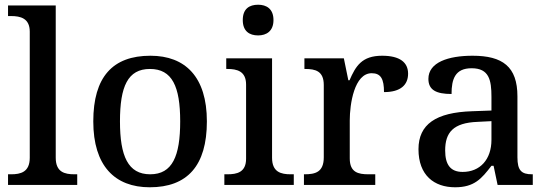

<svg xmlns="http://www.w3.org/2000/svg" viewBox="-20 -783 2316 813"><path d="M14 0H307V-45H295C254 -45 216 -54 216 -115V-760H14V-715H27C66 -715 106 -706 106 -649V-115C106 -54 67 -45 27 -45H14Z M614 10C773 10 856 -81 856 -269C856 -457 765 -547 617 -547C457 -547 375 -457 375 -269C375 -81 466 10 614 10ZM616 -45C522 -45 488 -122 488 -269C488 -417 521 -491 615 -491C709 -491 743 -417 743 -269C743 -122 710 -45 616 -45Z M1073 -633C1108 -633 1138 -651 1138 -698C1138 -746 1108 -763 1073 -763C1036 -763 1008 -746 1008 -698C1008 -651 1036 -633 1073 -633ZM930 0H1224V-45H1211C1170 -45 1132 -54 1132 -115V-536H938V-491H943C983 -491 1022 -482 1022 -425V-111C1022 -53 983 -45 943 -45H930Z M1267 0H1569V-45H1540C1497 -45 1461 -53 1461 -112V-273C1461 -342 1480 -473 1554 -473C1593 -473 1606 -448 1606 -393C1677 -393 1708 -424 1708 -471C1708 -519 1673 -547 1598 -547C1512 -547 1486 -503 1460 -443H1455L1436 -536H1269V-491H1272C1316 -491 1351 -482 1351 -423V-117C1351 -54 1315 -45 1270 -45H1267Z M1907 10C1988 10 2019 -26 2061 -81H2070L2087 0H2236V-45H2233C2188 -45 2171 -61 2171 -117V-375C2171 -501 2108 -547 1981 -547C1878 -547 1794 -519 1794 -449C1794 -402 1827 -385 1892 -385C1892 -448 1907 -494 1977 -494C2051 -494 2061 -444 2061 -373V-315L1979 -312C1826 -307 1752 -257 1752 -151C1752 -41 1818 10 1907 10ZM1939 -55C1888 -55 1865 -85 1865 -146C1865 -222 1899 -263 2002 -267L2061 -270V-191C2061 -108 2013 -55 1939 -55Z"/></svg>

Font: Noto Serif Medium
Style: Regular
Weight: 500
Designer: Monotype Design Team
Foundry: Monotype Imaging Inc.
Version: Version 2.013